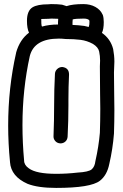

<svg xmlns="http://www.w3.org/2000/svg" viewBox="-20 -920 600 940"><path d="M276 -218H275Q260 -219 251 -229Q242 -239 242 -251V-254Q245 -330 245 -405.5Q245 -481 249 -559Q250 -573 260.5 -582.5Q271 -592 285 -592Q318 -588 318 -555Q315 -494 315 -434V-404Q315 -328 311 -251Q310 -236 300 -227Q290 -218 276 -218ZM255 -69Q308 -69 359 -75Q414 -78 429 -91Q444 -104 447 -131Q463 -201 469 -270Q471 -329 471 -387L470 -465Q469 -514 469 -595L470 -624Q470 -646 465.5 -667.5Q461 -689 435 -705Q406 -721 374 -725Q342 -729 301 -729Q283 -731 268 -731Q148 -731 126 -646Q90 -483 90 -307Q90 -222 98 -134Q98 -112 121 -96Q157 -69 255 -69ZM479 -759Q521 -730 534 -680Q540 -648 540 -618L538 -565Q538 -515 539 -466Q540 -424 540 -381Q540 -324 538 -266Q532 -190 515 -117Q504 -62 469 -35Q424 0 255 0Q166 0 115 -20Q34 -56 29 -126V-127Q20 -218 20 -305Q20 -490 59 -662V-663Q77 -726 122 -760Q112 -781 112 -818Q112 -867 139 -884Q163 -899 217 -899L230 -900Q262 -900 284 -897L306 -890Q335 -900 388 -900Q422 -900 447 -886Q472 -872 482 -849L483 -848Q488 -833 488 -812Q488 -777 479 -759ZM186 -790Q221 -800 264 -800V-811Q264 -820 265 -828Q255 -829 232 -829L217 -828Q192 -828 182 -827Q182 -798 184 -793ZM335 -798Q364 -797 393 -793Q403 -791 414 -788Q414 -789 415 -790Q418 -797 418 -814Q418 -818 417 -821Q409 -829 390 -829Q350 -829 336 -825Q335 -819 335 -811Z"/></svg>

Font: Bubblez Graffiti
Style: Regular
Weight: 400
Designer: GGBotNet
Foundry: GGBotNet
Version: 1.00